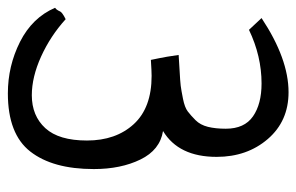

<svg xmlns="http://www.w3.org/2000/svg" viewBox="-154 -599 761 493"><g transform="rotate(90 226.5 -352.5)"><path d="M56.6 -611.3 26.4 -643.6Q130.9 -712.9 216.8 -712.9Q291 -712.9 336.9 -659.7Q382.8 -606.4 382.8 -528.3Q382.8 -430.7 316.4 -390.6Q365.2 -382.8 389.6 -332.5Q414.1 -282.2 414.1 -212.9Q414.1 -107.4 369.1 -49.8Q324.2 7.8 219.7 7.8Q149.4 7.8 87.4 -23.4Q25.4 -54.7 0 -113.3Q4.9 -117.2 6.8 -121.1Q8.8 -125 9.8 -127Q10.7 -128.9 15.1 -132.3Q19.5 -135.7 29.3 -140.6Q72.3 -101.6 125 -77.6Q177.7 -53.7 224.6 -53.7Q277.3 -53.7 309.1 -88.4Q340.8 -123 340.8 -195.3Q340.8 -269.5 298.8 -315.4Q256.8 -361.3 174.8 -361.3Q163.1 -361.3 133.8 -359.4Q132.8 -365.2 129.4 -380.9Q126 -396.5 121.1 -430.7Q131.8 -431.6 160.2 -433.1Q188.5 -434.6 200.2 -436Q211.9 -437.5 233.9 -441.9Q255.9 -446.3 266.1 -454.1Q276.4 -461.9 288.6 -474.1Q300.8 -486.3 305.7 -505.9Q310.5 -525.4 310.5 -551.8Q310.5 -599.6 278.8 -621.6Q247.1 -643.6 194.3 -643.6Q124 -643.6 56.6 -611.3Z"/></g></svg>

Font: Neucha
Style: Regular
Weight: 400
Designer: Jovanny Lemonad
Foundry: Jovanny Lemonad
Version: Version 001.001